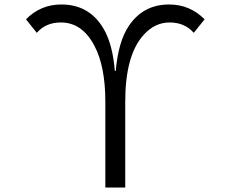

<svg xmlns="http://www.w3.org/2000/svg" viewBox="-20 -821 1040 866"><path d="M455.1 24.9V-362.8Q455.1 -521 406.2 -613.8Q351.1 -719.7 254.4 -719.7Q186.5 -719.7 146 -672.9L97.2 -733.9Q163.1 -800.8 256.8 -800.8Q390.6 -800.8 454.1 -678.7Q488.8 -611.8 498 -501H502Q513.7 -633.8 561 -704.1Q626 -800.8 742.7 -800.8Q836.4 -800.8 902.8 -733.9L854 -672.9Q813 -719.7 745.1 -719.7Q677.7 -719.7 627 -662.6Q544.9 -571.3 544.9 -362.8V24.9Z"/></svg>

Font: BIZ UDPGothic
Style: Regular
Weight: 400
Designer: TypeBank Co., Ltd.
Foundry: Morisawa Inc.
Version: Version 1.051